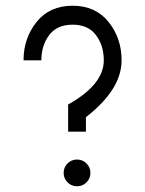

<svg xmlns="http://www.w3.org/2000/svg" viewBox="-20 -649 509 673"><path d="M250 3.9Q230.5 3.9 216.8 -9.8Q203.1 -23.4 203.1 -43Q203.1 -62.5 216.8 -76.2Q230.5 -89.8 250 -89.8Q269.5 -89.8 283.2 -76.2Q296.9 -62.5 296.9 -43Q296.9 -23.4 283.2 -9.8Q269.5 3.9 250 3.9ZM281.2 -238.3V-187.5H218.8V-282.7Q343.8 -352.5 343.8 -437.5Q343.8 -489.3 316.4 -525.9Q289.1 -562.5 234.4 -562.5Q179.7 -562.5 152.3 -525.9Q125 -489.3 125 -437.5H62.5Q62.5 -515.1 108.2 -572Q153.8 -628.9 234.4 -628.9Q314.9 -628.9 360.6 -572Q406.2 -515.1 406.2 -437.5Q406.2 -335.4 281.2 -238.3Z"/></svg>

Font: Juliett
Style: Regular
Weight: 400
Designer: GGBotNet
Foundry: GGBotNet
Version: 0.60